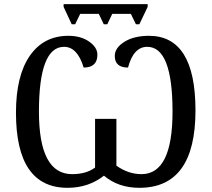

<svg xmlns="http://www.w3.org/2000/svg" viewBox="-20 -897 1022 927"><path d="M692.9 -877V-863.8L652.8 -779.8H636.2L611.8 -830.1H522L498 -779.8H481L457 -830.1H367.2L342.8 -779.8H326.2L287.1 -863.8V-877ZM481.9 -48.8Q407.2 9.8 306.2 9.8Q57.1 9.8 57.1 -353Q57.1 -531.2 124 -627.7Q190.9 -724.1 310.1 -724.1Q370.1 -724.1 410.2 -696.3Q450.2 -668.5 450.2 -632.8Q450.2 -570.8 383.8 -570.8Q354 -670.9 289.1 -670.9Q168 -670.9 168 -357.9Q168 -56.2 328.1 -56.2Q396 -56.2 439 -87.9V-323.2H542V-97.2Q599.1 -56.2 663.1 -56.2Q813 -56.2 813 -357.9Q813 -670.9 690.9 -670.9Q624.5 -670.9 598.1 -570.8Q534.2 -570.8 534.2 -627Q534.2 -666 580.6 -695.1Q627 -724.1 699.2 -724.1Q923.8 -724.1 923.8 -363.8Q923.8 9.8 652.8 9.8Q551.3 9.8 481.9 -48.8Z"/></svg>

Font: Droid Serif
Style: Regular
Weight: 400
Designer: Monotype Design team
Foundry: Monotype Imaging Inc.
Version: Version 1.03